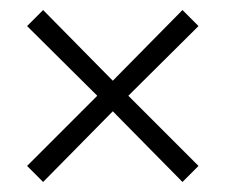

<svg xmlns="http://www.w3.org/2000/svg" viewBox="-20 -513 451 383"><path d="M205 -291 344 -150 376 -182 236 -322 376 -461 344 -493 205 -352 66 -493 34 -461 174 -322 34 -182 66 -150Z"/></svg>

Font: Noto Sans Devanagari UI ExtraCondensed Light
Style: Regular
Weight: 300
Width: 2
Designer: Jelle Bosma - Monotype Design Team
Foundry: Monotype Imaging Inc.
Version: Version 2.004